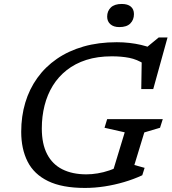

<svg xmlns="http://www.w3.org/2000/svg" viewBox="-20 -916 846 946"><path d="M405.5 -57Q432.5 -57 461.2 -61.8Q490 -66.5 519.2 -76.5Q548.5 -86.5 577 -103L529.5 -50L594.5 -264L495 -286.5L508 -329H782L768.5 -286.5L691 -263.5L642 -103L692.5 -89L681 -52.5Q639 -33 591.5 -19Q544 -5 495.2 2.5Q446.5 10 398.5 10Q286 10 216.8 -23.8Q147.5 -57.5 116 -119.8Q84.5 -182 84.5 -266.5Q84.5 -343 104.5 -410Q124.5 -477 163.8 -531.8Q203 -586.5 260.2 -626Q317.5 -665.5 391.5 -686.8Q465.5 -708 555.5 -708Q588 -708 618 -704.5Q648 -701 674.8 -694.8Q701.5 -688.5 725.5 -679.5L697.5 -678.5L762 -731.5H805.5L735 -477H676L678.5 -632.5L692 -600Q655 -623.5 616.8 -631Q578.5 -638.5 531 -638.5Q460.5 -638.5 405.2 -620.8Q350 -603 308.8 -570.5Q267.5 -538 240.2 -493.8Q213 -449.5 199.5 -396Q186 -342.5 186 -283Q186 -207 212 -156.8Q238 -106.5 287.2 -81.8Q336.5 -57 405.5 -57ZM568 -782.5Q540 -782.5 524 -796.5Q508 -810.5 508 -834Q508 -861.5 526 -879Q544 -896.5 580 -896.5Q609 -896.5 624.5 -883.5Q640 -870.5 640 -846.5Q640 -818.5 622.2 -800.5Q604.5 -782.5 568 -782.5Z"/></svg>

Font: Newsreader 9pt
Style: Italic
Weight: 400
Italic angle: -17°
Designer: Hugues Gentile
Foundry: Production Type
Version: Version 1.003